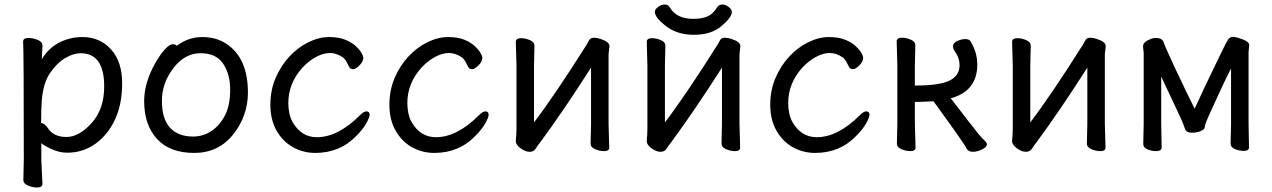

<svg xmlns="http://www.w3.org/2000/svg" viewBox="-20 -657 5666 855"><path d="M276 -47Q332 -47 388 -109Q444 -171 444 -272Q444 -420 339 -420Q307 -420 270.5 -398.5Q234 -377 203 -332Q172 -287 166 -209Q163 -167 163 -111L162 -110Q162 -109 164 -109Q178 -109 195 -84Q220 -47 276 -47ZM145 178Q126 178 105 169.5Q84 161 84 144L86 55Q86 -421 83 -472Q83 -488 107 -488Q126 -488 147.5 -479.5Q169 -471 169 -454L166 -393Q195 -442 243 -467Q291 -492 347 -492Q425 -492 474.5 -437Q524 -382 524 -287Q524 -193 492 -124.5Q460 -56 404.5 -16.5Q349 23 279 23Q243 23 206.5 5.5Q170 -12 164 -20V56L169 162Q169 178 145 178Z M839 -49Q886 -49 923 -74.5Q960 -100 982.5 -144.5Q1005 -189 1005 -258Q1005 -326 974 -373Q943 -420 873 -420Q803 -420 752 -353.5Q701 -287 701 -208Q701 -128 737 -88.5Q773 -49 839 -49ZM845 24Q736 24 679 -38.5Q622 -101 622 -207Q622 -289 672 -377Q693 -414 714 -437Q735 -460 749 -460Q762 -460 767 -453Q819 -492 881 -492Q943 -492 988 -462Q1084 -399 1084 -245Q1084 -141 1018.5 -58.5Q953 24 845 24Z M1384 24Q1330 24 1284.5 -1.5Q1239 -27 1211.5 -75.5Q1184 -124 1184 -190Q1184 -255 1207 -309Q1230 -363 1267.5 -404Q1305 -445 1352.5 -468.5Q1400 -492 1445 -492Q1489 -492 1518 -480Q1547 -468 1564.5 -451.5Q1582 -435 1590 -420.5Q1598 -406 1598 -401Q1598 -383 1581 -366Q1564 -349 1553 -349Q1541 -349 1536 -357Q1529 -371 1522 -383.5Q1515 -396 1506 -402Q1478 -421 1449 -421Q1420 -421 1387.5 -403.5Q1355 -386 1327 -356Q1264 -286 1264 -199Q1264 -149 1282 -115Q1321 -46 1391 -46Q1485 -46 1583 -144Q1600 -161 1611 -161Q1626 -161 1626 -146Q1626 -135 1611.5 -108.5Q1597 -82 1567 -52Q1494 24 1384 24Z M1914 24Q1860 24 1814.5 -1.5Q1769 -27 1741.5 -75.5Q1714 -124 1714 -190Q1714 -255 1737 -309Q1760 -363 1797.5 -404Q1835 -445 1882.5 -468.5Q1930 -492 1975 -492Q2019 -492 2048 -480Q2077 -468 2094.5 -451.5Q2112 -435 2120 -420.5Q2128 -406 2128 -401Q2128 -383 2111 -366Q2094 -349 2083 -349Q2071 -349 2066 -357Q2059 -371 2052 -383.5Q2045 -396 2036 -402Q2008 -421 1979 -421Q1950 -421 1917.5 -403.5Q1885 -386 1857 -356Q1794 -286 1794 -199Q1794 -149 1812 -115Q1851 -46 1921 -46Q2015 -46 2113 -144Q2130 -161 2141 -161Q2156 -161 2156 -146Q2156 -135 2141.5 -108.5Q2127 -82 2097 -52Q2024 24 1914 24Z M2338 19Q2320 19 2298.5 3.5Q2277 -12 2277 -29V-31Q2280 -58 2280 -86V-364L2277 -471Q2277 -487 2301 -487Q2319 -487 2339.5 -478.5Q2360 -470 2360 -453L2358 -364V-112Q2451 -234 2593 -459Q2598 -467 2603.5 -478Q2609 -489 2625 -489Q2637 -489 2653 -484Q2694 -471 2694 -452L2690 -415V-106L2693 0Q2693 16 2670 16Q2651 16 2630.5 7.5Q2610 -1 2610 -18L2612 -106V-356Q2489 -163 2384 -21Q2374 -9 2365.5 5Q2357 19 2338 19Z M2921 19Q2903 19 2881.5 3.5Q2860 -12 2860 -29V-31Q2863 -58 2863 -86V-364L2860 -471Q2860 -487 2884 -487Q2902 -487 2922.5 -478.5Q2943 -470 2943 -453L2941 -364V-112Q3034 -234 3176 -459Q3181 -467 3186.5 -478Q3192 -489 3208 -489Q3220 -489 3236 -484Q3277 -471 3277 -452L3273 -415V-106L3276 0Q3276 16 3253 16Q3234 16 3213.5 7.5Q3193 -1 3193 -18L3195 -106V-356Q3072 -163 2967 -21Q2957 -9 2948.5 5Q2940 19 2921 19ZM3070 -502Q2992 -502 2940 -545Q2896 -581 2896 -604Q2896 -615 2910.5 -626Q2925 -637 2940 -637Q2955 -637 2963 -624Q2992 -573 3068 -573Q3105 -573 3130.5 -584Q3156 -595 3173 -624Q3181 -637 3197 -637Q3211 -637 3225 -626Q3239 -615 3239 -604Q3239 -580 3193 -541Q3147 -502 3070 -502Z M3610 24Q3556 24 3510.5 -1.5Q3465 -27 3437.5 -75.5Q3410 -124 3410 -190Q3410 -255 3433 -309Q3456 -363 3493.5 -404Q3531 -445 3578.5 -468.5Q3626 -492 3671 -492Q3715 -492 3744 -480Q3773 -468 3790.5 -451.5Q3808 -435 3816 -420.5Q3824 -406 3824 -401Q3824 -383 3807 -366Q3790 -349 3779 -349Q3767 -349 3762 -357Q3755 -371 3748 -383.5Q3741 -396 3732 -402Q3704 -421 3675 -421Q3646 -421 3613.5 -403.5Q3581 -386 3553 -356Q3490 -286 3490 -199Q3490 -149 3508 -115Q3547 -46 3617 -46Q3711 -46 3809 -144Q3826 -161 3837 -161Q3852 -161 3852 -146Q3852 -135 3837.5 -108.5Q3823 -82 3793 -52Q3720 24 3610 24Z M4313 19Q4293 19 4285 6Q4277 -14 4137 -206Q4083 -203 4054 -203V-106L4057 0Q4057 16 4034 16Q4015 16 3994.5 7.5Q3974 -1 3974 -18L3976 -106V-366L3973 -473Q3973 -489 3997 -489Q4015 -489 4035.5 -480.5Q4056 -472 4056 -455L4054 -366V-276Q4165 -276 4209 -298.5Q4253 -321 4253 -366Q4253 -401 4230 -431Q4224 -440 4224 -452Q4224 -466 4243 -474.5Q4262 -483 4278 -483Q4296 -483 4302 -473Q4332 -423 4332 -370Q4332 -251 4213 -219L4212 -220Q4213 -220 4225 -205Q4237 -190 4290 -120.5Q4343 -51 4359 -36.5Q4375 -22 4375 -15Q4375 -2 4353 8.5Q4331 19 4313 19Z M4548 19Q4530 19 4508.5 3.5Q4487 -12 4487 -29V-31Q4490 -58 4490 -86V-364L4487 -471Q4487 -487 4511 -487Q4529 -487 4549.5 -478.5Q4570 -470 4570 -453L4568 -364V-112Q4661 -234 4803 -459Q4808 -467 4813.5 -478Q4819 -489 4835 -489Q4847 -489 4863 -484Q4904 -471 4904 -452L4900 -415V-106L4903 0Q4903 16 4880 16Q4861 16 4840.5 7.5Q4820 -1 4820 -18L4822 -106V-356Q4699 -163 4594 -21Q4584 -9 4575.5 5Q4567 19 4548 19Z M5128 16Q5108 16 5089.5 8Q5071 0 5071 -16L5073 -106V-422L5070 -450L5071 -457Q5074 -469 5093 -478.5Q5112 -488 5126 -488Q5141 -488 5150 -483Q5159 -478 5161.5 -469.5Q5164 -461 5176.5 -433Q5189 -405 5213.5 -352Q5238 -299 5262 -250Q5286 -201 5300 -173Q5341 -263 5378.5 -340Q5416 -417 5428.5 -443Q5441 -469 5449 -481Q5457 -493 5471 -493Q5483 -493 5513 -482Q5543 -471 5543 -456L5540 -425V-106L5542 -1Q5542 15 5518 15Q5499 15 5479.5 7Q5460 -1 5460 -18L5462 -106V-352Q5439 -308 5415.5 -256.5Q5392 -205 5368.5 -154Q5345 -103 5345 -92Q5345 -81 5327.5 -73.5Q5310 -66 5288 -66Q5263 -66 5257 -83L5250 -102Q5247 -113 5211 -188.5Q5175 -264 5151 -316V-106L5153 -1Q5153 16 5128 16Z"/></svg>

Font: ToneOZ-Pinyin-WenKai-Medium
Style: Medium
Weight: 700
Designer: Fontworks Inc.
Foundry: ToneOZ
Version: Version 0.240331